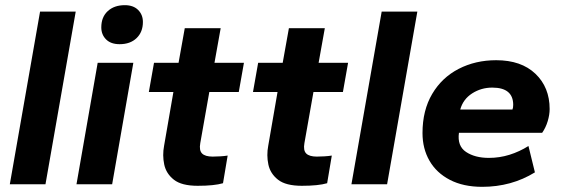

<svg xmlns="http://www.w3.org/2000/svg" viewBox="-20 -713 2180 743"><path d="M18 0 135 -668H273L156 0Z M443 -542Q409 -542 390.5 -560.5Q372 -579 372 -607Q372 -647 397 -670Q422 -693 463 -693Q496 -693 514.5 -674.5Q533 -656 533 -628Q533 -589 508.5 -565.5Q484 -542 443 -542ZM276 0 358 -470H496L414 0Z M745 6Q683 6 653 -17.5Q623 -41 615.5 -76.5Q608 -112 615 -149L651 -357H556L576 -470H671L695 -604H834L810 -470H924L904 -357H790L755 -159Q750 -131 762 -119Q774 -107 803 -107Q816 -107 832.5 -108Q849 -109 861 -111L843 -4Q809 6 745 6Z M1148 6Q1086 6 1056 -17.5Q1026 -41 1018.5 -76.5Q1011 -112 1018 -149L1054 -357H959L979 -470H1074L1098 -604H1237L1213 -470H1327L1307 -357H1193L1158 -159Q1153 -131 1165 -119Q1177 -107 1206 -107Q1219 -107 1235.5 -108Q1252 -109 1264 -111L1246 -4Q1212 6 1148 6Z M1340 0 1457 -668H1595L1478 0Z M1846 10Q1773 10 1721 -17Q1669 -44 1642 -91Q1615 -138 1615 -198Q1615 -286 1652.5 -349.5Q1690 -413 1755 -446.5Q1820 -480 1900 -480Q1997 -480 2052 -427.5Q2107 -375 2107 -291Q2107 -269 2099.5 -244Q2092 -219 2078 -199H1756Q1749 -148 1783.5 -125Q1818 -102 1872 -102Q1913 -102 1951.5 -114Q1990 -126 2025 -148L2050 -46Q1959 10 1846 10ZM1761 -289H1963Q1966 -296 1966 -307Q1966 -374 1885 -374Q1842 -374 1807 -351.5Q1772 -329 1761 -289Z"/></svg>

Font: Gantari
Style: Bold Italic
Weight: 700
Italic angle: -10°
Designer: Anugrah Pasau
Foundry: Lafontype
Version: Version 1.000; ttfautohint (v1.8.4.7-5d5b)